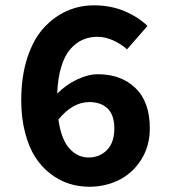

<svg xmlns="http://www.w3.org/2000/svg" viewBox="-20 -692 640 724"><path d="M316.9 12.2Q276.9 12.2 240.2 0.5Q203.6 -11.2 170.4 -36.6Q137.2 -62 113 -99.4Q88.9 -136.7 74.5 -191.9Q60.1 -247.1 60.1 -314Q60.1 -403.8 83 -474.1Q106 -544.4 144.8 -586.7Q183.6 -628.9 231.7 -650.4Q279.8 -671.9 334 -671.9Q397.5 -671.9 449.2 -650.1Q501 -628.4 536.1 -594.2L459 -505.9Q437 -525.9 407 -539.6Q377 -553.2 347.2 -553.2Q316.4 -553.2 291 -541.7Q265.6 -530.3 244.6 -506.1Q223.6 -481.9 210.7 -439.2Q197.8 -396.5 195.8 -338.9Q229 -372.6 270.8 -392.3Q312.5 -412.1 349.1 -412.1Q436.5 -412.1 490.7 -360.1Q544.9 -308.1 544.9 -208Q544.9 -142.1 513.2 -91.1Q481.4 -40 429.9 -13.9Q378.4 12.2 316.9 12.2ZM411.1 -208Q411.1 -257.8 386 -282.5Q360.8 -307.1 316.9 -307.1Q253.9 -307.1 200.2 -241.2Q210.9 -166 241.7 -132.1Q272.5 -98.1 314 -98.1Q355.5 -98.1 383.3 -126.2Q411.1 -154.3 411.1 -208Z"/></svg>

Font: Office Code Pro Bold
Style: Regular
Weight: 700
Designer: Nathan Rutzky & Paul D. Hunt
Foundry: Adobe Systems Incorporated
Version: Version 1.004;PS 001.004;hotconv 1.0.70;makeotf.lib2.5.58329